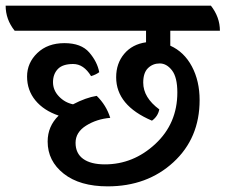

<svg xmlns="http://www.w3.org/2000/svg" viewBox="-62 -638 800 681"><path d="M542 -529V-476Q591 -454 618.5 -402.5Q646 -351 646 -283Q646 -148 553 -62.5Q460 23 320 23Q221 23 164 -22Q107 -67 107 -136Q107 -190 146 -228Q93 -246 63.5 -282Q34 -318 34 -366.5Q34 -415 70.5 -450Q107 -485 166.5 -485Q226 -485 254.5 -452Q283 -419 290 -382Q278 -373 261 -368Q235 -411 197.5 -411Q160 -411 143 -393Q126 -375 126 -346.5Q126 -318 147 -296Q168 -274 197 -268Q243 -292 281 -298Q315 -265 329 -220Q281 -216 243.5 -192.5Q206 -169 206 -131.5Q206 -94 233 -74.5Q260 -55 310 -55Q411 -55 489 -127.5Q567 -200 567 -310Q567 -364 548 -388.5Q529 -413 504.5 -413Q480 -413 463 -396.5Q446 -380 446 -345Q446 -292 503 -250Q498 -225 477 -210Q350 -264 350 -364Q350 -413 378.5 -447Q407 -481 456 -488V-529H-10Q-42 -569 -42 -618H686Q718 -577 718 -529Z"/></svg>

Font: Karma SemiBold
Style: Regular
Weight: 600
Designer: Joana Correia
Foundry: Indian Type Foundry
Version: Version 1.202;PS 1.0;hotconv 1.0.78;makeotf.lib2.5.61930; tt